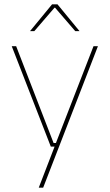

<svg xmlns="http://www.w3.org/2000/svg" viewBox="-20 -700 510 892"><path d="M246.5 -35.5 238 -31 414.5 -485.5H435L180.5 172H160L236.5 -26.5L241.5 -19H216L34.5 -485.5H55L229 -35.5ZM222 -680H247L349 -556V-555.5H329.5L236 -664H233L139.5 -555.5H120V-556Z"/></svg>

Font: Anek Latin Thin
Style: Regular
Weight: 250
Designer: Yesha Goshar
Foundry: Ek Type
Version: Version 1.003